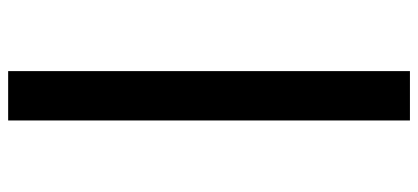

<svg xmlns="http://www.w3.org/2000/svg" viewBox="-290 -618 1000 459"><g transform="rotate(-90 209.5 -389.0)"><path d="M150.5 91.5V-869H268.5V91.5Z"/></g></svg>

Font: Merriweather Sans SemiBold
Style: Regular
Weight: 600
Designer: Eben Sorkin
Foundry: Eben Sorkin
Version: Version 2.001